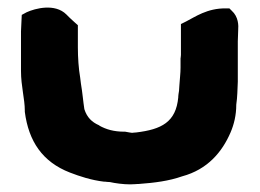

<svg xmlns="http://www.w3.org/2000/svg" viewBox="-20 -499 681 503"><path d="M35 -313C35 -273 45 -240 45 -209V-206C55 -129 91 -75 163 -47C189 -37 219 -27 253 -23H256C258 -23 261 -22 268 -22C281 -19 303 -16 321 -16C331 -16 337 -17 341 -17H343C385 -20 423 -25 457 -37C524 -55 562 -101 584 -152C593 -173 599 -197 599 -225C602 -245 602 -264 603 -285V-391C603 -400 604 -409 604 -420C605 -432 605 -455 587 -471L581 -477H572C523 -478 490 -454 468 -443L454 -436V-355C454 -350 453 -348 453 -346V-322C453 -306 451 -294 450 -276L449 -261C448 -256 447 -248 447 -246V-244C441 -179 403 -160 337 -152C332 -152 328 -151 326 -151C325 -151 326 -151 319 -152L308 -154H306C278 -154 258 -160 240 -170V-171H239C221 -179 208 -191 201 -213C198 -232 196 -257 192 -280L190 -296C186 -319 184 -348 184 -375V-433L175 -441C172 -444 167 -448 162 -453L154 -461C124 -491 72 -477 50 -467L37 -460L35 -417Z"/></svg>

Font: Hussar Pisanka
Style: Blk
Weight: 700
Designer: Robert Jablonski
Foundry: Cannot Into Space Fonts
Version: Version 1.070